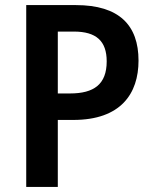

<svg xmlns="http://www.w3.org/2000/svg" viewBox="-20 -734 605 754"><path d="M278 -714H83V0H207V-263H268C454 -263 524 -366 524 -496C524 -635 448 -714 278 -714ZM270 -610C358 -610 399 -573 399 -493C399 -403 349 -367 255 -367H207V-610Z"/></svg>

Font: Noto Sans Thai SemCond SemBd
Style: Regular
Weight: 600
Width: 4
Designer: Monotype Design Team
Foundry: Monotype Imaging Inc.
Version: Version 2.002